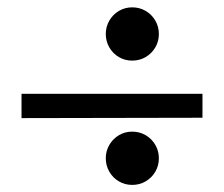

<svg xmlns="http://www.w3.org/2000/svg" viewBox="-20 -606 616 528"><path d="M536.8 -282.2 39.2 -281.2V-348.1H536.8ZM270.9 -512.6Q270.9 -532.5 280.7 -549.4Q290.5 -566.2 307 -576Q323.5 -585.8 343.6 -585.8Q363.9 -585.8 380.6 -576Q397.3 -566.2 407.1 -549.4Q416.9 -532.5 416.9 -512.6Q416.9 -492.3 407.1 -475.6Q397.3 -458.9 380.6 -449.1Q363.9 -439.3 343.6 -439.3Q323.5 -439.3 307 -449Q290.5 -458.6 280.7 -475.5Q270.9 -492.4 270.9 -512.6ZM270.9 -170.8Q270.9 -190.7 280.7 -207.6Q290.5 -224.4 307 -234.2Q323.5 -244 343.6 -244Q363.9 -244 380.6 -234.2Q397.3 -224.4 407.1 -207.6Q416.9 -190.7 416.9 -170.8Q416.9 -150.5 407.1 -133.8Q397.3 -117.1 380.6 -107.3Q363.9 -97.5 343.6 -97.5Q323.5 -97.5 307 -107.2Q290.5 -116.8 280.7 -133.7Q270.9 -150.6 270.9 -170.8Z"/></svg>

Font: Wand UI Pro
Style: Regular
Weight: 400
Designer: Andreas Faust
Version: Version 1.003;FEAKit 1.0